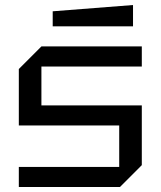

<svg xmlns="http://www.w3.org/2000/svg" viewBox="-20 -745 640 765"><path d="M55 0V-80H455V-245H55V-470L145 -560H545V-480H145V-325H545V-87L458 0ZM190 -640V-700L510 -725V-640Z"/></svg>

Font: Tektur
Style: Regular
Weight: 400
Designer: Adam Jagosz
Foundry: Adam Jagosz
Version: Version 1.005;gftools[0.9.30]